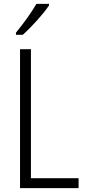

<svg xmlns="http://www.w3.org/2000/svg" viewBox="-20 -967 444 987"><path d="M232 -939V-947H167C140 -900 102 -848 62 -799V-788H97C140 -826 203 -895 232 -939ZM83 0H384V-51H139V-714H83Z"/></svg>

Font: Noto Sans Arabic UI Cn Lt
Style: Regular
Weight: 300
Width: 3
Designer: Monotype Design Team, Nadine Chahine and Nizar Qandah
Foundry: Monotype Imaging Inc.
Version: Version 2.010